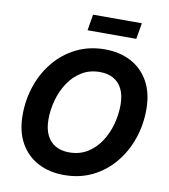

<svg xmlns="http://www.w3.org/2000/svg" viewBox="-98 -1003 967 1096"><g transform="rotate(10 385.5 -455.0)"><path d="M346.8 9.8Q260.4 9.8 194.6 -25.3Q128.9 -60.3 92.1 -126.7Q55.2 -193.2 55.2 -287.7Q55.2 -376.7 83.1 -457.8Q111 -538.8 163.5 -601.7Q216 -664.6 289.7 -700.9Q363.3 -737.3 454.6 -737.3Q540.8 -737.3 606.2 -702.4Q671.6 -667.5 708.6 -601Q745.5 -534.6 745.5 -439.8Q745.5 -350.5 717.5 -269.6Q689.5 -188.7 637.1 -125.7Q584.7 -62.8 511.3 -26.5Q437.9 9.8 346.8 9.8ZM352.9 -122.6Q413.1 -122.6 458.6 -150.5Q504.1 -178.5 534.7 -225Q565.3 -271.6 580.6 -327.7Q595.8 -383.7 595.8 -439.7Q595.8 -494.1 578.1 -530.9Q560.4 -567.6 527.3 -586.3Q494.3 -605 448.6 -605Q388.4 -605 342.8 -576.9Q297.1 -548.8 266.4 -502.3Q235.7 -455.7 220.3 -399.9Q204.9 -344 204.9 -288Q204.9 -233.9 222.9 -197Q240.9 -160.1 274 -141.4Q307.2 -122.6 352.9 -122.6ZM634.6 -920.5 618.9 -827.4H336.3L351.9 -920.5Z"/></g></svg>

Font: Adwaita Sans
Style: Italic
Weight: 400
Italic angle: -9.39999°
Designer: Rasmus Andersson
Foundry: rsms
Version: Version 4.001;git-9221beed3